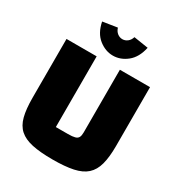

<svg xmlns="http://www.w3.org/2000/svg" viewBox="-196 -958 1026 1103"><g transform="rotate(30 317.0 -407.0)"><path d="M316 15Q234 15 180.5 3.5Q127 -8 96 -35.5Q65 -63 52.5 -111.5Q40 -160 40 -234V-625H240V-156H320Q350 -156 366 -160.5Q382 -165 388 -176.5Q394 -188 394 -209V-625H594V-234Q594 -161 581 -112.5Q568 -64 537 -36Q506 -8 452 3.5Q398 15 316 15ZM318 -675Q268 -675 224.5 -709.5Q181 -744 167 -814L263 -829Q270 -807 285 -795.5Q300 -784 318 -784Q336 -784 351 -795.5Q366 -807 373 -829L469 -814Q454 -744 411 -709.5Q368 -675 318 -675Z"/></g></svg>

Font: Changa ExtraBold
Style: Regular
Weight: 800
Designer: Eduardo Rodriguez Tunni
Foundry: Eduardo Rodriguez Tunni
Version: Version 3.002; ttfautohint (v1.8.2)